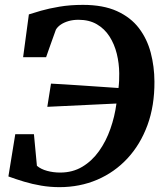

<svg xmlns="http://www.w3.org/2000/svg" viewBox="-20 -772 678 800"><path d="M227.5 7.8Q189 7.8 151.8 1.5Q114.5 -4.8 80.3 -15.1Q46.1 -25.5 15 -36.8L43.6 -212.7H121.4L133.8 -81.2Q150.3 -67.1 176.1 -60.1Q201.8 -53 230.6 -53Q282.7 -53 323 -77.2Q363.4 -101.3 392.6 -142.4Q421.9 -183.5 439.9 -234.9Q458 -286.3 465.2 -340.6L177.1 -326.9L192.5 -423.6Q213.7 -422.8 246.1 -420.6Q278.5 -418.5 317 -416Q355.4 -413.4 396 -410.6Q436.5 -407.8 473.7 -405.3Q475.6 -420.1 476.3 -435.9Q477.1 -451.8 476.8 -466.8Q476.4 -508.3 466.6 -548.1Q456.8 -587.9 436.3 -620Q415.8 -652.1 383.7 -670.8Q351.6 -689.6 307 -689.6Q284.2 -689.6 265.4 -684.1Q246.6 -678.6 233 -669.3Q219.5 -660 212.8 -648.2Q207.7 -634.2 202.6 -619.8Q197.5 -605.5 192.3 -591.1Q187.1 -576.8 182.1 -562.3Q177.1 -547.8 172.1 -533.6H76.3L100.3 -712Q118 -717.8 150.7 -727.3Q183.4 -736.7 227.8 -744.2Q272.2 -751.7 325.5 -751.7Q410 -751.7 467.3 -725.7Q524.7 -699.6 558.9 -654.7Q593 -609.8 608.1 -552.3Q623.2 -494.8 623.5 -431.9Q624.1 -331.6 594.5 -250.7Q564.8 -169.9 511.1 -112Q457.3 -54.1 384.9 -23.1Q312.5 7.8 227.5 7.8Z"/></svg>

Font: Merriweather 7pt Light
Style: Italic
Weight: 300
Italic angle: -7.8°
Designer: Eben Sorkin
Foundry: Eben Sorkin
Version: Version 2.200;gftools[0.9.31]